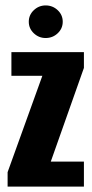

<svg xmlns="http://www.w3.org/2000/svg" viewBox="-20 -687 338 707"><path d="M8 0V-53L136 -408H22V-495H289V-437L167 -92H289V0ZM148 -547Q123 -547 104.5 -564.5Q86 -582 86 -607Q86 -632 104.5 -649.5Q123 -667 148 -667Q174 -667 192.5 -649.5Q211 -632 211 -607Q211 -582 192.5 -564.5Q174 -547 148 -547Z"/></svg>

Font: Alumni Sans Thin ExtraBold
Style: Regular
Weight: 800
Version: Version 1.018